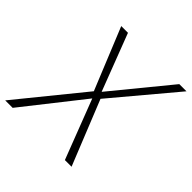

<svg xmlns="http://www.w3.org/2000/svg" viewBox="-228 -862 1014 1014"><g transform="rotate(45 278.5 -355.5)"><path d="M284.7 -392.1 545.9 -710.9H599.6L306.6 -361.8L452.1 0H402.3L274.4 -332.5L12.2 0H-43.5L253.4 -365.2L112.3 -710.9H162.6Z"/></g></svg>

Font: Ufes Sans Thin
Style: Italic
Weight: 100
Designer: Ricardo Esteves & Thais Bronze
Foundry: ProDesignUfes - Ricardo Esteves, Thais Bronze
Version: Version 2.0